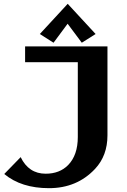

<svg xmlns="http://www.w3.org/2000/svg" viewBox="-20 -982 669 1012"><path d="M336.9 -961.9 483.9 -802.7 411.1 -756.8 336.4 -856.9 262.2 -756.8 189.9 -802.7ZM238.3 9.8Q92.3 9.8 2.4 -64.9L88.9 -153.8Q131.3 -66.4 220.7 -66.4Q294.4 -66.4 339.4 -112.3Q390.1 -164.6 390.1 -259.8V-654.3H112.3V-737.3H546.4V-268.6Q546.4 -161.6 481 -91.8Q385.7 9.8 238.3 9.8Z"/></svg>

Font: Klaudia
Style: Bold
Weight: 700
Designer: Wojciech Kalinowski "wmk69" (wmk69@o2.pl)
Foundry: Wojciech Kalinowski "wmk69" (wmk69@o2.pl)
Version: Version 3.1.0; 2021-05-10